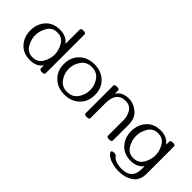

<svg xmlns="http://www.w3.org/2000/svg" viewBox="-12 -1358 2239 2239"><g transform="rotate(45 1107.5 -238.0)"><path d="M264.6 -488.8Q374 -488.8 425.3 -415.5V-652.3Q425.3 -674.3 464.8 -674.3Q504.9 -674.3 504.9 -652.3V-10.3Q504.9 11.7 464.8 11.7Q425.3 11.7 425.3 -10.3V-62Q374 11.2 264.6 11.2Q152.8 11.2 88.6 -60.8Q24.4 -132.8 24.4 -238.8Q24.4 -345.2 88.6 -417Q152.8 -488.8 264.6 -488.8ZM264.6 -444.3Q183.6 -444.3 143.8 -377.2Q104 -310.1 104 -238.8Q104 -168 143.8 -100.6Q183.6 -33.2 264.6 -33.2Q346.2 -33.2 385.7 -100.6Q425.3 -168 425.3 -238.8Q425.3 -310.1 385.7 -377.2Q346.2 -444.3 264.6 -444.3Z M834.5 -488.3Q947.3 -488.3 1019 -418.9Q1090.8 -349.6 1090.8 -238.3Q1090.8 -127 1019 -57.6Q947.3 11.7 834.5 11.7Q721.7 11.7 649.9 -57.6Q578.1 -127 578.1 -238.3Q578.1 -349.6 649.9 -418.9Q721.7 -488.3 834.5 -488.3ZM834.5 -443.8Q749 -443.8 703.4 -379.9Q657.7 -315.9 657.7 -238.3Q657.7 -160.6 703.4 -96.7Q749 -32.7 834.5 -32.7Q919.9 -32.7 965.6 -96.7Q1011.2 -160.6 1011.2 -238.3Q1011.2 -315.9 965.6 -379.9Q919.9 -443.8 834.5 -443.8Z M1573.2 12.2Q1533.7 12.2 1533.7 -10.3V-269Q1533.7 -333 1499.3 -387.9Q1464.8 -442.9 1393.1 -442.9Q1243.7 -442.9 1243.7 -254.9V-10.3Q1243.7 12.2 1204.1 12.2Q1164.1 12.2 1164.1 -10.3V-465.8Q1164.1 -488.3 1204.1 -488.3Q1243.7 -488.3 1243.7 -465.8V-410.6Q1287.1 -488.8 1399.9 -488.8Q1478 -489.3 1545.7 -433.8Q1613.3 -378.4 1613.3 -269V-10.3Q1613.3 12.2 1573.2 12.2Z M2166 -14.6Q2166 96.2 2091.1 146.7Q2016.1 197.3 1915.5 197.3Q1858.4 197.3 1790.8 177.7Q1723.1 158.2 1689.9 109.4Q1687 105 1687 101.1Q1687 79.6 1727.5 79.6Q1753.9 79.6 1764.2 93.8Q1786.6 126.5 1832 139.6Q1877.4 152.8 1916 152.8Q2086.9 152.8 2086.9 -14.6V-61Q2033.2 11.2 1926.8 11.2Q1814.9 11.2 1750.7 -60.8Q1686.5 -132.8 1686.5 -238.8Q1686.5 -345.2 1750.7 -417Q1814.9 -488.8 1926.8 -488.8Q2031.2 -488.8 2086.9 -414.6L2087.4 -466.3Q2087.4 -488.8 2127 -488.8Q2166 -488.8 2166 -466.3ZM1926.8 -33.2Q2008.3 -33.2 2047.9 -100.6Q2087.4 -168 2087.4 -238.8Q2087.4 -310.1 2047.9 -377.2Q2008.3 -444.3 1926.8 -444.3Q1845.7 -444.3 1805.9 -377.2Q1766.1 -310.1 1766.1 -238.8Q1766.1 -168 1805.9 -100.6Q1845.7 -33.2 1926.8 -33.2Z"/></g></svg>

Font: Gayathri
Style: Regular
Weight: 400
Designer: Binoy Dominic <binoy.domenic@gmail.com>
Foundry: SMC
Version: Version 1.000